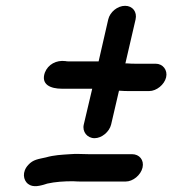

<svg xmlns="http://www.w3.org/2000/svg" viewBox="-20 -616 592 660"><path d="M470 -40C476 -66 459 -86 434 -86H285C264 -86 241 -88 221 -86C191 -84 166 -83 138 -75C112 -69 94 -68 77 -49C55 -25 60 3 76 16C94 30 118 23 143 15C170 9 200 7 231 7C242 8 253 8 263 8H412C437 8 464 -14 470 -40ZM352 -549 319 -405H215C212 -405 209 -405 205 -406C174 -410 145 -395 134 -366C120 -325 154 -311 193 -311H297L268 -188C262 -163 280 -141 305 -141C330 -141 356 -163 362 -188L389 -304H394C405 -303 414 -303 423 -303H493C518 -303 545 -325 551 -350C557 -375 540 -397 515 -397H445C438 -397 429 -397 418 -398H411L446 -549C452 -575 436 -596 410 -596C384 -596 358 -575 352 -549Z"/></svg>

Font: Electronic
Style: ExBlkIt
Weight: 900
Version: Version 1.011